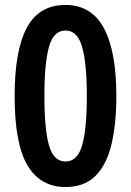

<svg xmlns="http://www.w3.org/2000/svg" viewBox="-20 -744 529 774"><path d="M449 -357Q449 -245 429.5 -162.5Q410 -80 365 -35Q320 10 244 10Q143 10 91 -77Q39 -164 39 -357Q39 -540 88 -632Q137 -724 244 -724Q348 -724 398.5 -631Q449 -538 449 -357ZM159 -357Q159 -223 177.5 -158Q196 -93 244 -93Q292 -93 311 -158Q330 -223 330 -357Q330 -489 311 -555Q292 -621 244 -621Q196 -621 177.5 -555.5Q159 -490 159 -357Z"/></svg>

Font: Noto Sans Myanmar Condensed SemiBold
Style: Regular
Weight: 600
Width: 3
Designer: Monotype Design Team
Foundry: Monotype Imaging Inc.
Version: Version 2.107; ttfautohint (v1.8.4.7-5d5b)